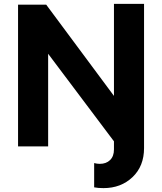

<svg xmlns="http://www.w3.org/2000/svg" viewBox="-20 -754 835 989"><path d="M567 -734H722V9Q722 102 662.5 158.5Q603 215 513 215Q485 215 465 211V86Q480 90 494 90Q527 90 547 70.5Q567 51 567 16V-26L228 -477V0H73V-730H218L567 -260Z"/></svg>

Font: Freely
Style: Bold
Weight: 700
Designer: Kris Sowersby
Foundry: Klim Type Foundry
Version: Version 1.006;hotconv 1.0.113;makeotfexe 2.5.65598;200799169